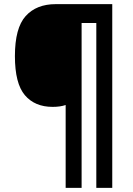

<svg xmlns="http://www.w3.org/2000/svg" viewBox="-20 -780 641 927"><path d="M522 127H445V-669H374V127H297V-273Q271 -264 234 -264Q148 -264 100 -320.5Q52 -377 52 -509Q52 -645 104 -702.5Q156 -760 249 -760H522Z"/></svg>

Font: Noto Sans Gujarati UI SemiCondensed
Style: Bold
Weight: 700
Width: 4
Designer: Jelle Bosma - Monotype Design Team, Universal Thirst
Foundry: Monotype Imaging Inc.
Version: Version 2.106; ttfautohint (v1.8.4.7-5d5b)